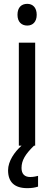

<svg xmlns="http://www.w3.org/2000/svg" viewBox="-20 -758 281 999"><path d="M122 -738C92 -738 71 -720 71 -681C71 -644 92 -625 122 -625C150 -625 171 -644 171 -681C171 -719 150 -738 122 -738ZM92 116C92 76 112 44 157 0H163V-536H78V0H92C55 33 22 81 22 128C22 188 54 221 122 221C146 221 162 218 178 213V157C169 159 156 163 137 163C108 163 92 147 92 116Z"/></svg>

Font: Noto Sans Bengali SemiCondensed
Style: Regular
Weight: 400
Width: 4
Designer: Jelle Bosma - Monotype Design Team
Foundry: Monotype Imaging Inc.
Version: Version 2.003